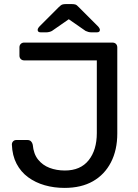

<svg xmlns="http://www.w3.org/2000/svg" viewBox="-20 -908 674 938"><path d="M295 10Q244 10 198.5 -3Q153 -16 117.5 -42Q82 -68 61 -108Q40 -148 38 -202Q38 -211 44 -217.5Q50 -224 60 -224H114Q125 -224 131.5 -217.5Q138 -211 140 -201Q144 -156 166 -128.5Q188 -101 222 -88Q256 -75 297 -75Q373 -75 413 -125Q453 -175 453 -258V-613H98Q88 -613 81.5 -619.5Q75 -626 75 -636V-677Q75 -687 81.5 -693.5Q88 -700 98 -700H529Q540 -700 546.5 -693.5Q553 -687 553 -676V-256Q553 -175 522 -115Q491 -55 434 -22.5Q377 10 295 10ZM179 -750Q164 -750 164 -762Q164 -770 175 -781L267 -873Q278 -884 285 -886Q292 -888 300 -888H332Q341 -888 348 -886Q355 -884 365 -873L457 -781Q468 -770 468 -762Q468 -750 453 -750H426Q419 -750 411.5 -752Q404 -754 398 -757L316 -814L234 -757Q229 -754 221 -752Q213 -750 206 -750Z"/></svg>

Font: RubikRegular
Style: Regular
Weight: 400
Designer: Hubert and Fischer
Foundry: Hubert and Fischer
Version: Version 2.300;gftools[0.9.30]